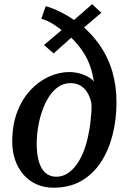

<svg xmlns="http://www.w3.org/2000/svg" viewBox="-20 -886 611 918"><path d="M236 11.5Q190 11.5 153.2 -5.5Q116.5 -22.5 91 -52.5Q65.5 -82.5 52 -122.2Q38.5 -162 38.5 -207Q38.5 -290 63 -352.8Q87.5 -415.5 127.5 -457.2Q167.5 -499 215.5 -520.2Q263.5 -541.5 310 -541.5Q334.5 -541.5 357.5 -535.8Q380.5 -530 399 -519.8Q417.5 -509.5 428.5 -496.5Q422.5 -541 407 -580.5Q391.5 -620 364 -657Q336.5 -694 294.5 -730L356.5 -738L236.5 -630.5L190.5 -671L313 -774.5L304.5 -715.5Q278 -741.5 242.8 -765.2Q207.5 -789 177.5 -796L198.5 -856.5Q231.5 -848 276.2 -825Q321 -802 360.5 -771.5L308 -768L420.5 -866L464.5 -825L344.5 -723L350.5 -781.5Q414.5 -731 456 -671.2Q497.5 -611.5 517.2 -543Q537 -474.5 537 -397.5Q537 -314.5 518.2 -240.8Q499.5 -167 462.2 -110.2Q425 -53.5 368.5 -21Q312 11.5 236 11.5ZM249 -41Q278 -41 302.8 -56.8Q327.5 -72.5 347.5 -100.8Q367.5 -129 381.8 -167Q396 -205 404 -249.5Q409 -272.5 412 -297.8Q415 -323 416.5 -345.8Q418 -368.5 417.5 -384Q417 -396 411.5 -413.5Q406 -431 394.5 -448.2Q383 -465.5 364 -477Q345 -488.5 317 -488.5Q284.5 -488.5 258.5 -470.5Q232.5 -452.5 213.2 -422Q194 -391.5 181 -353.5Q168 -315.5 161.8 -275.2Q155.5 -235 155.5 -198.5Q155.5 -149 165.8 -113.8Q176 -78.5 197 -59.8Q218 -41 249 -41Z"/></svg>

Font: Merriweather Light 18pt Medium
Style: Italic
Weight: 500
Italic angle: -7.8°
Version: Version 2.101